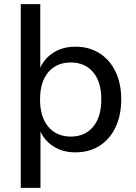

<svg xmlns="http://www.w3.org/2000/svg" viewBox="-20 -725 654 925"><path d="M80 180V-705H174V-384H168Q187 -437 233 -468.5Q279 -500 343 -500Q410 -500 459.5 -468.5Q509 -437 536.5 -380Q564 -323 564 -246Q564 -169 536.5 -111.5Q509 -54 459.5 -22.5Q410 9 343 9Q280 9 234 -22Q188 -53 169 -106H175V180ZM321 -67Q389 -67 428.5 -114Q468 -161 468 -246Q468 -331 428.5 -377.5Q389 -424 321 -424Q253 -424 213 -377.5Q173 -331 173 -246Q173 -161 213 -114Q253 -67 321 -67Z"/></svg>

Font: Nunito Sans 10pt Medium
Style: Regular
Weight: 500
Designer: Vernon Adams
Foundry: Vernon Adams
Version: Version 3.101;gftools[0.9.27]